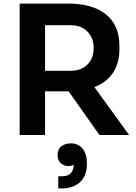

<svg xmlns="http://www.w3.org/2000/svg" viewBox="-20 -755 760 1074"><path d="M90 -735H361Q496 -735 572 -675Q648 -615 648 -497V-481Q648 -401 611.5 -347Q575 -293 508 -268L702 0H536L364 -244H361H232V0H90ZM376 -359Q434 -359 469 -394Q504 -429 504 -486Q504 -543 469 -578.5Q434 -614 376 -614H232V-359ZM306 231H327Q360 231 376 214Q392 197 392 167Q378 174 363 174Q337 174 319.5 157.5Q302 141 302 113Q302 80 323 63.5Q344 47 376 47Q417 47 441.5 76Q466 105 466 157V163Q466 228 428 263.5Q390 299 325 299H306Z"/></svg>

Font: Sora-SIA SemiBold
Style: Regular
Weight: 600
Designer: Jonathan Barnbrook, Julián Moncada
Foundry: Barnbrook Fonts
Version: Version 2.000